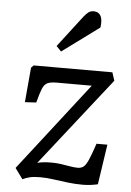

<svg xmlns="http://www.w3.org/2000/svg" viewBox="-55 -814 587 863"><g transform="rotate(5 238.5 -382.5)"><path d="M85 -507H440L452 -470L139 -72Q150 -75 160.5 -76.5Q171 -78 182 -78.5Q193 -79 203 -79Q225 -79 246 -76Q267 -73 286.5 -69.5Q306 -66 322 -66Q337 -66 347.5 -73.5Q358 -81 369 -105.5Q380 -130 397 -181H446L419 0Q385 8 351 8Q317 8 283.5 4Q250 0 218.5 -4.5Q187 -9 158 -9Q129 -9 111 -4.5Q93 0 79 7L44 -41L353 -439H194Q168 -439 153.5 -432.5Q139 -426 130.5 -405Q122 -384 111 -342L60 -339L74 -496ZM288 -744Q300 -759 309.5 -766Q319 -773 333 -773Q355 -773 364.5 -755.5Q374 -738 369 -703L202 -580L180 -603Z"/></g></svg>

Font: Literata
Style: Italic
Weight: 400
Italic angle: -2°
Designer: Latin by Veronika Burian and Jose Scaglione. Greek by Irene Vlachou. Cyrillic by Vera Evstafieva
Foundry: TypeTogether
Version: Version 3.103;gftools[0.9.29]